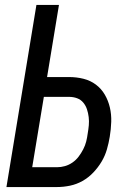

<svg xmlns="http://www.w3.org/2000/svg" viewBox="-20 -755 540 775"><path d="M6 0 127 -735H218L170 -444H259Q289 -444 317 -437Q345 -430 367 -413.5Q389 -397 403 -373Q417 -349 423.5 -321Q430 -293 429 -263Q428 -233 423 -203Q419 -178 411.5 -152Q404 -126 390 -102.5Q376 -79 356.5 -58.5Q337 -38 313 -24.5Q289 -11 262.5 -5.5Q236 0 210 0ZM210 -80Q226 -80 242 -84.5Q258 -89 272.5 -99Q287 -109 297.5 -123Q308 -137 316 -152.5Q324 -168 328 -184Q332 -200 334 -216Q337 -233 338.5 -249.5Q340 -266 338 -282.5Q336 -299 331 -314Q326 -329 316 -341Q306 -353 291 -358.5Q276 -364 259 -364H157L110 -80Z"/></svg>

Font: Iosevka SS18 Medium
Style: Italic
Weight: 500
Italic angle: -9°
Monospace: yes
Designer: Belleve Invis
Foundry: Belleve Invis
Version: Version 25.1.1; ttfautohint (v1.8.4)